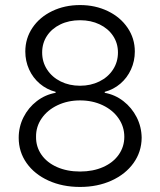

<svg xmlns="http://www.w3.org/2000/svg" viewBox="-20 -737 641 767"><path d="M54.7 -186.5Q54.7 -230.5 74 -268.8Q93.3 -307.1 127 -333Q160.6 -358.9 202.1 -366.2V-370.1Q166.5 -379.4 138.9 -402.8Q111.3 -426.3 96.2 -459.7Q81.1 -493.2 81.1 -531.2Q81.1 -583.5 109.6 -626Q138.2 -668.5 188.2 -692.6Q238.3 -716.8 299.8 -716.8Q360.8 -716.8 410.9 -692.6Q460.9 -668.5 489.7 -626Q518.6 -583.5 518.6 -531.2Q518.6 -493.2 503.4 -459.7Q488.3 -426.3 460.9 -402.8Q433.6 -379.4 398.4 -370.1V-366.2Q439.5 -358.9 472.9 -333Q506.3 -307.1 525.9 -268.8Q545.4 -230.5 545.9 -186.5Q545.4 -130.4 513.4 -85.7Q481.4 -41 425.5 -15.6Q369.6 9.8 299.8 9.8Q229.5 9.8 173.6 -15.6Q117.7 -41 86.2 -85.7Q54.7 -130.4 54.7 -186.5ZM476.6 -190.4Q476.6 -231 453.6 -264.2Q430.7 -297.4 390.1 -316.7Q349.6 -335.9 299.8 -335.9Q250.5 -335.9 210 -316.7Q169.4 -297.4 146.5 -264.2Q123.5 -231 124 -190.4Q123.5 -150.9 145.5 -119.1Q167.5 -87.4 207.8 -69.6Q248 -51.8 299.8 -51.8Q351.6 -51.8 391.8 -69.6Q432.1 -87.4 454.3 -119.1Q476.6 -150.9 476.6 -190.4ZM451.2 -527.3Q451.2 -564.5 431.6 -593.8Q412.1 -623 377.7 -639.6Q343.3 -656.2 299.8 -656.2Q255.9 -656.2 221.4 -639.6Q187 -623 167.7 -593.8Q148.4 -564.5 148.4 -527.3Q148.4 -489.3 168.2 -459Q188 -428.7 222.4 -411.6Q256.8 -394.5 299.8 -394.5Q342.3 -394.5 377 -411.6Q411.6 -428.7 431.4 -459Q451.2 -489.3 451.2 -527.3Z"/></svg>

Font: Pretendard JP Light
Style: Regular
Weight: 300
Designer: Base glyphs from Inter by Rasmus Andersson; Hangeul glyphs from Noto Sans CJK(Source Han Sans) by Jang Soo-young and Kan
Foundry: Kil Hyung-jin
Version: Version 1.309